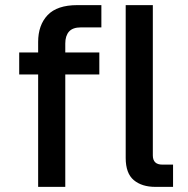

<svg xmlns="http://www.w3.org/2000/svg" viewBox="-20 -730 734 750"><path d="M129 0V-439H55V-525H129V-566Q129 -632 166 -671Q203 -710 282 -710H376V-623H296Q264 -623 249.5 -606.5Q235 -590 235 -560V-525H368V-439H235V0ZM587 0Q534 0 502.5 -26.5Q471 -53 471 -113V-710H577V-123Q577 -87 614 -87H656V0Z"/></svg>

Font: Geist Med
Style: Regular
Weight: 400
Designer: Basement.studio, Andrés Briganti, Mateo Zaragoza
Foundry: Basement.studio, Vercel, Andrés Briganti, Guido Ferreyra, Mateo Zaragoza
Version: Version 1.401